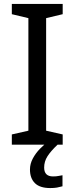

<svg xmlns="http://www.w3.org/2000/svg" viewBox="-20 -734 379 974"><path d="M298 0H40V-52L124 -71V-642L40 -662V-714H298V-662L214 -642V-71L298 -52ZM204 116Q204 161 249 161Q266 161 277.5 158.5Q289 156 297 155V211Q283 215 269 217.5Q255 220 235 220Q182 220 157 195Q132 170 132 126Q132 97 146.5 70Q161 43 182.5 21Q204 -1 224 -15L272 0Q238 32 221 58.5Q204 85 204 116Z"/></svg>

Font: Noto Sans Wancho
Style: Regular
Weight: 400
Designer: Monotype Design Team
Foundry: Monotype Imaging Inc.
Version: Version 2.001; ttfautohint (v1.8.4.7-5d5b)